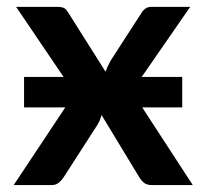

<svg xmlns="http://www.w3.org/2000/svg" viewBox="-20 -533 595 553"><path d="M389.6 -223.6 535.2 0H416.5Q402.8 0 394.5 -6.8Q386.2 -13.7 380.9 -22.9L272.5 -201.7Q270 -193.4 267.1 -185.5Q266.6 -184.6 259.3 -171.4L163.6 -22.9Q157.7 -13.7 149.9 -7.3Q141.6 0 129.4 0H19.5L168 -223.6H49.3V-311.5H163.1L26.4 -513.2H145Q158.7 -513.2 165.5 -509.3Q170.4 -506.3 176.3 -497.1L284.2 -326.2Q288.1 -339.4 299.3 -359.4L386.7 -494.6Q397.5 -513.2 415 -513.2H527.8L388.2 -311.5H504.9V-223.6Z"/></svg>

Font: Lato-SemiBold
Style: Bold
Weight: 500
Designer: Lukasz Dziedzic with Adam Twardoch and Botio Nikoltchev
Foundry: tyPoland Lukasz Dziedzic
Version: ""